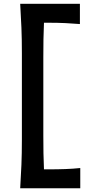

<svg xmlns="http://www.w3.org/2000/svg" viewBox="-20 -853 483 1002"><path d="M85.4 129.4Q89.4 65.9 91.8 7.1Q94.2 -51.8 94.2 -124V-575.2Q94.2 -648.9 91.8 -708.7Q89.4 -768.6 85.4 -833H397V-727.5Q361.8 -730.5 322 -732.4Q282.2 -734.4 228 -734.4H209.5Q207.5 -691.4 206.8 -647.9Q206.1 -604.5 206.1 -554.7V-144.5Q206.1 -95.7 206.8 -53.7Q207.5 -11.7 209.5 30.8H235.4Q280.3 30.8 321 29.3Q361.8 27.8 398.9 23.9V129.4Z"/></svg>

Font: Pinar-DS1-FD SemiBold
Style: Regular
Weight: 600
Designer: Amin Abedi
Version: Version 3.000